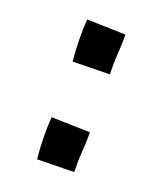

<svg xmlns="http://www.w3.org/2000/svg" viewBox="-86 -459 435 517"><g transform="rotate(20 131.5 -200.0)"><path d="M79 0Q76 -29 75.5 -61Q75 -93 77 -120L188 -117Q188 -87 186 -60.5Q184 -34 185 -2ZM79 -280Q76 -309 75.5 -341Q75 -373 77 -400L188 -397Q188 -367 186 -340.5Q184 -314 185 -282Z"/></g></svg>

Font: Marhey Light Light
Style: Regular
Weight: 300
Version: Version 1.000